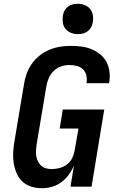

<svg xmlns="http://www.w3.org/2000/svg" viewBox="-20 -985 640 1013"><path d="M202 8Q173 8 146 0Q119 -8 99 -26.5Q79 -45 68 -70.5Q57 -96 52.5 -123.5Q48 -151 49.5 -180Q51 -209 56 -238L107 -543Q111 -570 121 -597.5Q131 -625 148.5 -649.5Q166 -674 190 -692.5Q214 -711 241 -722.5Q268 -734 297 -738.5Q326 -743 353 -743Q382 -743 409.5 -739.5Q437 -736 461.5 -726Q486 -716 507 -699.5Q528 -683 540.5 -660.5Q553 -638 557 -610.5Q561 -583 557 -555L555 -546H436L437 -550Q440 -570 435 -589Q430 -608 416.5 -620.5Q403 -633 384 -637.5Q365 -642 345 -642Q323 -642 300.5 -634Q278 -626 261.5 -609Q245 -592 236 -570Q227 -548 224 -526L173 -222Q171 -206 170 -191Q169 -176 171.5 -161Q174 -146 180.5 -133Q187 -120 197.5 -110.5Q208 -101 222.5 -97Q237 -93 253 -93Q273 -93 294.5 -98.5Q316 -104 334 -118Q352 -132 361.5 -152Q371 -172 374 -192L394 -307H295L311 -407H530L463 0H352L370 -111Q359 -86 343 -63.5Q327 -41 304 -24Q281 -7 254.5 0.5Q228 8 202 8ZM390 -805Q371 -805 354 -812Q337 -819 325.5 -833Q314 -847 311.5 -866Q309 -885 312 -904Q314 -918 321 -930Q328 -942 339.5 -950.5Q351 -959 364 -962Q377 -965 391 -965Q410 -965 427.5 -958Q445 -951 456 -937Q467 -923 470 -904Q473 -885 469 -866Q467 -852 460 -840Q453 -828 441.5 -819.5Q430 -811 417 -808Q404 -805 390 -805Z"/></svg>

Font: Iosevka Extended
Style: Bold Italic
Weight: 700
Width: 7
Italic angle: -9°
Monospace: yes
Designer: Belleve Invis
Foundry: Belleve Invis
Version: Version 32.5.0; ttfautohint (v1.8.4)